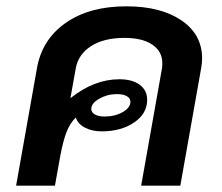

<svg xmlns="http://www.w3.org/2000/svg" viewBox="-20 -588 704 608"><path d="M620 -403Q620 -389 617 -372L551 0H427L493 -372Q494 -377 494 -388Q494 -425 462.5 -446.5Q431 -468 374 -468Q309 -468 268.5 -442Q228 -416 220 -372L203 -277Q278 -337 358 -337Q399 -337 422.5 -319.5Q446 -302 446 -272Q446 -228 404.5 -200Q363 -172 302 -172Q272 -172 249.5 -183.5Q227 -195 220 -216Q201 -197 190.5 -169.5Q180 -142 171 -95L154 0H31L97 -372Q113 -463 188 -515.5Q263 -568 380 -568Q489 -568 554.5 -523.5Q620 -479 620 -403ZM269 -243Q269 -232 280.5 -225.5Q292 -219 311 -219Q344 -219 368.5 -233Q393 -247 393 -266Q393 -277 381.5 -283.5Q370 -290 350 -290Q320 -290 294.5 -275.5Q269 -261 269 -243Z"/></svg>

Font: KoHo
Style: Bold Italic
Weight: 700
Italic angle: -10°
Version: Version 1.000; ttfautohint (v1.6)